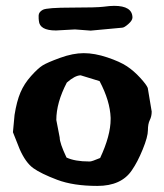

<svg xmlns="http://www.w3.org/2000/svg" viewBox="-20 -609 551 644"><path d="M167.5 -506.8Q112.8 -506.8 110.4 -539.1Q109.4 -544.9 109.6 -556.9Q109.9 -568.8 123.8 -576.2Q137.7 -583.5 221.2 -583.5Q304.7 -583.5 326.9 -586.4Q349.1 -589.4 362.8 -589.4Q423.8 -589.4 424.3 -550.3Q424.3 -540.5 410.4 -528.3Q396.5 -516.1 389.6 -516.1L284.2 -506.3L231.4 -510.3L168 -506.8ZM314 -336.9Q314 -336.9 250.5 -356.4Q231.4 -356 204.1 -332Q168.9 -264.6 168.9 -206.5L180.2 -147.9Q180.2 -128.9 203.1 -80.6Q231.4 -67.4 278.8 -67.4H281.7Q288.1 -67.4 315.9 -79.1Q351.1 -154.3 351.1 -209.5Q351.1 -211.9 351.1 -213.9Q349.1 -270.5 314 -336.9ZM475.6 -314 488.8 -234.9V-234.4Q488.8 -218.8 482.4 -206.1Q476.1 -193.4 476.1 -171.9Q476.1 -150.4 458.7 -107.9Q441.4 -65.4 422.4 -38.1Q387.2 14.6 306.6 14.6Q226.1 14.6 171.9 -5.9Q117.7 -26.4 91.8 -44.9Q65.9 -63.5 45.9 -108.9L23.4 -165.5L28.8 -223.6Q36.1 -269.5 48.6 -298.8Q61 -328.1 84.2 -354Q107.4 -379.9 123 -389.6Q138.7 -399.4 181.6 -415Q224.6 -430.7 261 -430.7Q297.4 -430.7 339.8 -416.5Q382.3 -402.3 405.8 -386.7Q429.2 -371.1 450.2 -348.1Q471.2 -325.2 475.6 -314Z"/></svg>

Font: Drukaatie burti
Style: Bold
Weight: 700
Version: Version 0.14